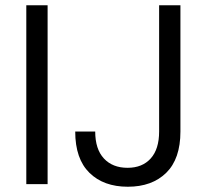

<svg xmlns="http://www.w3.org/2000/svg" viewBox="-20 -700 783 730"><path d="M80 -680H161V0H80ZM466 10Q374 10 320 -43Q266 -96 266 -200H342Q342 -133 375 -97.5Q408 -62 465 -62Q521 -62 553 -97.5Q585 -133 585 -200V-680H666V-200Q666 -96 612 -43Q558 10 466 10Z"/></svg>

Font: TASA Orbiter VF Text
Style: Regular
Weight: 400
Designer: Weizhong Zhang
Foundry: 本地遙控
Version: Version 1.001;Glyphs 3.2 (3192)